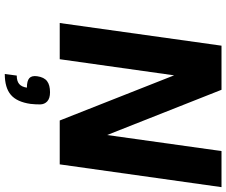

<svg xmlns="http://www.w3.org/2000/svg" viewBox="-94 -646 978 831"><g transform="rotate(90 395.5 -231.0)"><path d="M634.3 -700.2H790.5L691.9 0H502L306.6 -495.1L236.8 0H80.1L178.2 -700.2H369.1L564.9 -205.1ZM379.9 42Q406.2 42 419.2 54Q432.1 65.9 432.4 84.7Q432.6 103.5 430.2 126Q421.9 185.1 391.1 211.4Q360.4 237.8 300.8 237.8L307.6 186Q331.5 186 344 175.5Q356.4 165 359.9 142.1Q330.6 142.1 318.8 131.6Q307.1 121.1 310.5 97.2Q314.9 67.4 331.8 54.7Q348.6 42 379.9 42Z"/></g></svg>

Font: Fivo Sans
Style: Italic
Weight: 700
Designer: Alexander Slobzheninov
Foundry: Alexander Slobzheninov
Version: 1.0